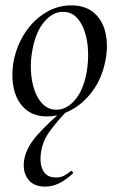

<svg xmlns="http://www.w3.org/2000/svg" viewBox="-20 -419 441 714"><path d="M155 14Q105 14 73.5 -14Q42 -42 31.5 -89Q21 -136 31 -193Q43 -252 74 -298.5Q105 -345 149.5 -372Q194 -399 245 -399Q298 -399 330 -371Q362 -343 372.5 -296Q383 -249 372 -193Q359 -128 325 -81.5Q291 -35 246 -10.5Q201 14 155 14ZM190 -11Q228 -11 259 -47.5Q290 -84 302 -149Q309 -189 307.5 -228.5Q306 -268 295 -301.5Q284 -335 264 -355Q244 -375 214 -375Q177 -375 145.5 -339Q114 -303 101 -236Q93 -195 95 -155.5Q97 -116 108.5 -83Q120 -50 140.5 -30.5Q161 -11 190 -11ZM148 275Q104 275 83.5 246.5Q63 218 70 175Q78 128 121 80.5Q164 33 221 -14L230 -7Q194 30 166.5 67Q139 104 133 145Q126 187 139.5 214Q153 241 188 241Q207 241 220 233.5Q233 226 244 217Q246 215 249.5 219.5Q253 224 251 226Q223 252 198 263.5Q173 275 148 275Z"/></svg>

Font: Cormorant Light Medium
Style: Italic
Weight: 500
Italic angle: -10°
Version: Version 4.000